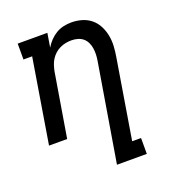

<svg xmlns="http://www.w3.org/2000/svg" viewBox="-135 -644 869 955"><g transform="rotate(-20 300.0 -166.5)"><path d="M321 205 407 -313Q410 -330 410.5 -347Q411 -364 408.5 -380Q406 -396 399 -410.5Q392 -425 380 -435Q368 -445 352 -449.5Q336 -454 319 -454Q303 -454 288 -451Q273 -448 258 -441Q243 -434 230.5 -422.5Q218 -411 209.5 -397.5Q201 -384 196 -368.5Q191 -353 188 -338L132 0H36L109 -446H63V-530H220L208 -456Q219 -475 234.5 -491Q250 -507 268.5 -518Q287 -529 308 -533.5Q329 -538 349 -538Q378 -538 405 -530Q432 -522 452.5 -505Q473 -488 485.5 -464Q498 -440 503.5 -412.5Q509 -385 507.5 -356.5Q506 -328 501 -299L432 121H479V205Z"/></g></svg>

Font: Iosevka Slab Medium Extended
Style: Italic
Weight: 500
Width: 7
Italic angle: -9°
Monospace: yes
Designer: Belleve Invis
Foundry: Belleve Invis
Version: Version 11.1.0; ttfautohint (v1.8.3)